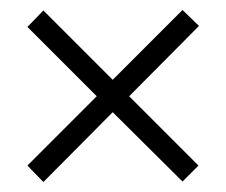

<svg xmlns="http://www.w3.org/2000/svg" viewBox="-20 -536 454 385"><path d="M346 -516 206 -376 67 -515 35 -482 174 -343 35 -204 67 -171 206 -311 346 -172 378 -204 239 -343 379 -484Z"/></svg>

Font: Noto Sans Kannada ExtraCondensed Light
Style: Regular
Weight: 300
Width: 2
Designer: Jelle Bosma - Monotype Design Team
Foundry: Monotype Imaging Inc.
Version: Version 2.005